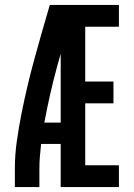

<svg xmlns="http://www.w3.org/2000/svg" viewBox="-20 -755 540 775"><path d="M40 0V-74Q40 -130 48 -186Q56 -242 67 -297.5Q78 -353 91 -408Q104 -463 119 -517.5Q134 -572 149.5 -626.5Q165 -681 181 -735H225V-723L276 -710Q241 -599 210.5 -486.5Q180 -374 159 -260H225V-174H146Q143 -149 141 -124Q139 -99 139 -74V0ZM225 0V-735H460V-647H324V-426H438V-338H324V-88H460V0Z"/></svg>

Font: Zed Mono Semibold
Style: Regular
Weight: 600
Monospace: yes
Designer: Belleve Invis
Foundry: Belleve Invis
Version: Version 1.0.0; ttfautohint (v1.8.4)